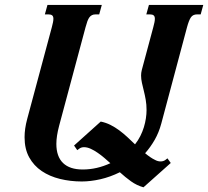

<svg xmlns="http://www.w3.org/2000/svg" viewBox="-20 -736 856 790"><path d="M618.7 -77.6Q629.4 -71.8 640.6 -71.8Q651.9 -71.8 660.2 -77.6L668.9 -84.5L682.6 -65.4L570.3 34.7Q542.5 26.9 519 10Q495.6 -6.8 473.1 -27.3Q433.6 -7.8 393.1 1.5Q352.5 10.7 316.4 10.7Q269.5 10.7 226.8 0.2Q184.1 -10.3 151.6 -32.2Q119.1 -54.2 100.1 -88.6Q81.1 -123 81.1 -171.4Q81.1 -206.1 91.8 -246.1L193.4 -624.5Q196.3 -635.7 198 -644Q199.7 -652.3 199.7 -658.7Q199.7 -668.5 194.8 -672.6Q189.9 -676.8 179.2 -676.8H164.6L175.3 -715.8H398.9L388.2 -676.8H373.5Q364.7 -676.8 358.6 -673.8Q352.5 -670.9 347.9 -664.8Q343.3 -658.7 339.6 -648.7Q335.9 -638.7 332 -624L223.1 -217.8Q211.9 -175.3 211.9 -144Q211.9 -91.8 239.5 -65.2Q267.1 -38.6 320.3 -38.6Q349.6 -38.6 378.2 -45.2Q406.7 -51.8 434.1 -64.5Q422.9 -74.7 409.4 -86.2Q396 -97.7 381.8 -107.4Q367.7 -117.2 353.3 -123.8Q338.9 -130.4 325.7 -130.4Q314.9 -130.4 307.1 -125L297.9 -118.2L284.7 -137.2L394.5 -235.8Q416 -231.4 434.8 -221.9Q453.6 -212.4 470.7 -199.7Q487.8 -187 503.9 -172.1Q520 -157.2 535.6 -142.1Q548.3 -158.2 557.4 -176.3Q566.4 -194.3 572 -212.6Q577.6 -231 580.3 -249Q583 -267.1 583 -283.2Q583 -305.7 579.6 -325.2Q576.2 -344.7 571.8 -362.1Q567.4 -379.4 564 -395Q560.5 -410.6 560.5 -425.3Q560.5 -436.5 563.5 -448.2L610.8 -624.5Q613.8 -635.7 615.5 -644Q617.2 -652.3 617.2 -658.7Q617.2 -668.5 612.3 -672.6Q607.4 -676.8 596.7 -676.8H582L592.8 -715.8H816.4L805.7 -676.8H791Q773.9 -676.8 765.6 -664.8Q757.3 -652.8 749.5 -624L643.6 -227.5Q633.8 -190.9 616.5 -160.6Q599.1 -130.4 577.1 -105.5Q586.9 -97.2 597.2 -90.1Q607.4 -83 618.7 -77.6Z"/></svg>

Font: Arian AMU Serif
Style: Bold Italic
Weight: 700
Italic angle: -15°
Designer: Ruben Hakobyan (Tarumian)
Foundry: Ruben Hakobyan (Tarumian)
Version: Version 1.002